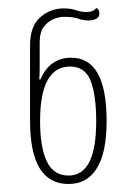

<svg xmlns="http://www.w3.org/2000/svg" viewBox="-20 -840 326 479"><path d="M151 -381Q55 -381 55 -538V-727Q55 -775 80.5 -797Q106 -819 138 -819Q158 -819 170 -814.5Q182 -810 196 -810Q213 -810 220 -820Q228 -817 228 -807Q228 -798 220.5 -793.5Q213 -789 202 -789Q186 -789 175 -793.5Q164 -798 138 -798Q128 -798 114 -792.5Q100 -787 89.5 -773.5Q79 -760 79 -734V-702Q79 -689 79 -672.5Q79 -656 78 -642H81Q104 -696 158 -696Q246 -696 246 -538Q246 -459 221.5 -420Q197 -381 151 -381ZM151 -402Q220 -402 220 -537Q220 -603 206 -638.5Q192 -674 155 -674Q80 -674 80 -538Q80 -472 97 -437Q114 -402 151 -402Z"/></svg>

Font: Noto Serif Georgian ExtraCondensed Thin
Style: Regular
Weight: 100
Width: 2
Designer: Monotype Design Team, Akaki Razmadze
Foundry: Google LLC
Version: Version 2.003; ttfautohint (v1.8.4.7-5d5b)